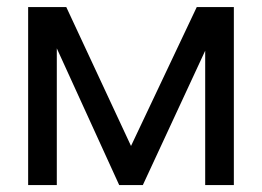

<svg xmlns="http://www.w3.org/2000/svg" viewBox="-20 -536 759 556"><path d="M325.2 0 144.5 -396V0H61.5V-515.6H171.9L359.4 -113.3L549.8 -515.6H657.2V0H574.2V-389.2L393.6 0Z"/></svg>

Font: Inter Display
Style: Regular
Weight: 400
Designer: Rasmus Andersson
Foundry: rsms
Version: Version 4.000;git-37864ae